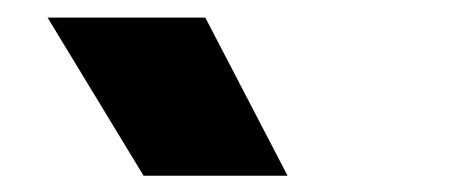

<svg xmlns="http://www.w3.org/2000/svg" viewBox="-20 -790 540 224"><path d="M147.5 -585 35.5 -769.5H219.5L315.5 -585Z"/></svg>

Font: Geologica ExtraBold
Style: Regular
Weight: 800
Designer: Sindre Bremnes, Frode Helland
Foundry: Monokrom Skriftforlag AS
Version: Version 1.010;gftools[0.9.28]